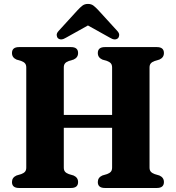

<svg xmlns="http://www.w3.org/2000/svg" viewBox="-20 -934 874 954"><path d="M297 -101.5Q297 -88 303.2 -80.8Q309.5 -73.5 322 -69L345.5 -62Q368 -52 368 -29.5Q368 0 333 0H74.5Q39.5 0 39.5 -29.5Q39.5 -52 62 -62L85.5 -69Q98 -73.5 104.2 -80.8Q110.5 -88 110.5 -101.5V-598.5Q110.5 -612 104.2 -619.2Q98 -626.5 85.5 -631L62 -638Q39.5 -648 39.5 -670.5Q39.5 -700 74.5 -700H333Q368 -700 368 -670.5Q368 -648 345.5 -638L322 -631Q309.5 -626.5 303.2 -619.2Q297 -612 297 -598.5V-363H537V-598.5Q537 -612 530.8 -619.2Q524.5 -626.5 512 -631L488.5 -638Q466 -648 466 -670.5Q466 -700 501 -700H759.5Q794.5 -700 794.5 -670.5Q794.5 -648 772 -638L748.5 -631Q736 -626.5 729.5 -619.2Q723 -612 723 -598.5V-101.5Q723 -88 729.5 -80.8Q736 -73.5 748.5 -69L772 -62Q794.5 -52 794.5 -29.5Q794.5 0 759.5 0H501Q466 0 466 -29.5Q466 -52 488.5 -62L512 -69Q524.5 -73.5 530.8 -80.8Q537 -88 537 -101.5V-299H297ZM308.5 -747Q283 -731 268 -744Q262.5 -749.5 261.8 -759.2Q261 -769 271 -780L365.5 -883.5Q378.5 -897.5 389.5 -906Q400.5 -914.5 417 -914.5Q433.5 -914.5 444.5 -906Q455.5 -897.5 468.5 -883.5L563 -780Q573 -769 572.2 -759.2Q571.5 -749.5 566 -744Q551 -731 525.5 -747L417 -807.5Z"/></svg>

Font: Fraunces 72pt Soft
Style: Bold
Weight: 700
Version: Version 1.000;[b76b70a41]